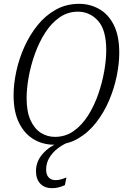

<svg xmlns="http://www.w3.org/2000/svg" viewBox="-20 -745 655 1003"><path d="M262 11Q203 11 155 -18Q107 -47 79 -104Q51 -161 51 -247Q51 -306 65 -371.5Q79 -437 107 -499.5Q135 -562 176 -613Q217 -664 271.5 -694.5Q326 -725 394 -725Q449 -725 497 -698.5Q545 -672 574 -615.5Q603 -559 603 -469Q603 -414 590 -349Q577 -284 550 -220.5Q523 -157 482 -104.5Q441 -52 386.5 -20.5Q332 11 262 11ZM267 -30Q322 -30 365 -60.5Q408 -91 440 -141.5Q472 -192 493 -252.5Q514 -313 524.5 -373Q535 -433 535 -483Q535 -589 492 -636.5Q449 -684 387 -684Q334 -684 291 -654Q248 -624 216 -574Q184 -524 162.5 -464Q141 -404 130 -343.5Q119 -283 119 -232Q119 -162 139.5 -117Q160 -72 193.5 -51Q227 -30 267 -30ZM253 238Q212 238 190 214Q168 190 168 149Q168 98 203.5 58Q239 18 291 0H333Q305 12 279.5 32Q254 52 237.5 79.5Q221 107 221 141Q221 168 234.5 182Q248 196 269 196Q284 196 297 192.5Q310 189 327 182L319 222Q304 229 287.5 233.5Q271 238 253 238Z"/></svg>

Font: Noto Serif Condensed Light
Style: Italic
Weight: 300
Width: 3
Italic angle: -12°
Designer: Monotype Design Team
Foundry: Monotype Imaging Inc.
Version: Version 2.014; ttfautohint (v1.8.4.7-5d5b)